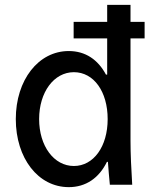

<svg xmlns="http://www.w3.org/2000/svg" viewBox="-20 -760 640 790"><path d="M432 0H524C520 -63 517 -129 517 -180V-602H575V-670H517V-740H421V-670H283V-602H421V-453H416C383 -515 331 -550 263 -550C138 -550 45 -431 45 -270C45 -109 137 10 263 10C333 10 387 -27 420 -94H424C426 -63 429 -33 432 0ZM284 -77C202 -77 141 -159 141 -270C141 -381 202 -463 284 -463C366 -463 423 -383 423 -270C423 -157 365 -77 284 -77Z"/></svg>

Font: CommitMono
Style: 500Regular
Weight: 500
Monospace: yes
Designer: Eigil Nikolajsen
Foundry: Eigil Nikolajsen
Version: Version 1.143